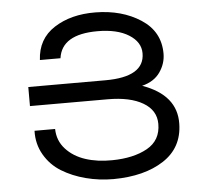

<svg xmlns="http://www.w3.org/2000/svg" viewBox="-54 -820 933 883"><g transform="rotate(-5 413.0 -378.5)"><path d="M81 -361H440Q543 -361 602.5 -326Q662 -291 662 -228Q662 -152 598.5 -116.5Q535 -81 436 -80Q368 -79 313 -97Q258 -115 223 -153.5Q188 -192 187 -246H92Q90 -185 119 -135Q148 -85 197 -55Q246 -25 307.5 -9Q369 7 435 7Q578 6 667 -52Q756 -110 758 -220Q761 -353 603 -409Q659 -423 686.5 -462.5Q714 -502 714 -548Q714 -650 627 -706.5Q540 -763 418 -764Q305 -765 227.5 -715Q150 -665 145 -568H240Q255 -677 420 -677Q511 -677 564.5 -643.5Q618 -610 618 -558Q618 -449 437 -449H81Z"/></g></svg>

Font: Montserrat arm
Style: Regular
Weight: 400
Designer: Julieta Ulanovsky
Foundry: Julieta Ulanovsky
Version: Version 6.000;PS 006.000;hotconv 1.0.88;makeotf.lib2.5.64775